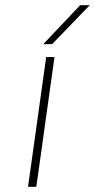

<svg xmlns="http://www.w3.org/2000/svg" viewBox="-20 -720 366 740"><path d="M120 0H88L158 -500H190ZM147 -550 289 -700H326L181 -550Z"/></svg>

Font: Fivo Sans Thin
Style: Regular
Weight: 250
Foundry: Alexander Slobzheninov
Version: 1.0